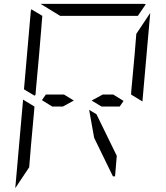

<svg xmlns="http://www.w3.org/2000/svg" viewBox="-20 -1020 856 993"><path d="M104 -558 139 -959Q139 -966 142 -972L199 -938L198 -928L195 -892L193 -866L182 -735L165 -548L164 -531L159 -525ZM140 -265 131 -155 59 -47 99 -500V-505L158 -469L157 -452ZM250 -469 197 -502 217 -531H311L362 -500L305 -469ZM291 -938 190 -1000H452H720Q730 -1000 734 -998L693 -938H663H477H415ZM757 -953 717 -500V-495L658 -531L659 -550L676 -735L685 -845ZM511 -531H566L619 -498L599 -469H505L454 -500ZM479 -429 584 -214 575 -108H564L467 -307L441 -452Z"/></svg>

Font: DSEG14 Modern Mini
Style: Light Italic
Weight: 300
Italic angle: -5°
Designer: Keshikan(Twitter:@keshinomi_88pro)
Version: Version 0.46